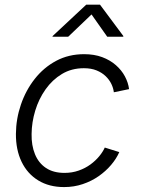

<svg xmlns="http://www.w3.org/2000/svg" viewBox="-20 -776 592 807"><path d="M249.5 10.3Q186.5 10.3 140.9 -17.6Q95.2 -45.4 70.8 -95.9Q46.4 -146.5 46.9 -213.4Q47.4 -276.4 67.9 -336.4Q88.4 -396.5 126 -444.3Q163.6 -492.2 216.1 -520.3Q268.6 -548.3 333.5 -548.3Q376 -548.3 409.4 -535.9Q442.9 -523.4 467 -502.2Q491.2 -481 505.1 -454.8Q519 -428.7 522.5 -401.4L458.5 -388.2Q456.5 -405.8 448 -423.3Q439.5 -440.9 424.1 -455.8Q408.7 -470.7 386 -480Q363.3 -489.3 332.5 -489.3Q280.8 -489.3 240.5 -465.1Q200.2 -440.9 171.6 -400.6Q143.1 -360.4 128.2 -311.3Q113.3 -262.2 112.8 -212.9Q111.8 -165 127 -127.9Q142.1 -90.8 173.1 -70.1Q204.1 -49.3 251 -49.3Q283.2 -49.3 310.8 -59.1Q338.4 -68.8 360.1 -84.7Q381.8 -100.6 397.2 -119.4Q412.6 -138.2 420.4 -155.8L481.4 -136.7Q469.2 -108.9 447 -82.8Q424.8 -56.6 394.8 -35.6Q364.7 -14.6 327.9 -2.2Q291 10.3 249.5 10.3ZM266.6 -621.6H200.7L201.2 -624.5L342.3 -756.3H400.4L498.5 -624.5L498 -621.6H430.7L364.7 -715.3Z"/></svg>

Font: Inter 17pt Light
Style: Italic
Weight: 300
Italic angle: -9.3988°
Version: Version 4.001;git-66647c0bb